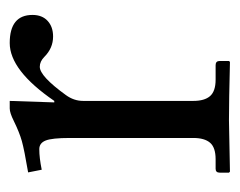

<svg xmlns="http://www.w3.org/2000/svg" viewBox="-68 -414 484 387"><g transform="rotate(-90 173.5 -220.0)"><path d="M89.4 -71.8V-320.8Q89.4 -356.9 84.2 -369.6Q79.1 -382.3 66.9 -382.3Q49.3 -382.3 25.4 -377.4L20 -404.8Q65.9 -412.6 83.3 -417.5Q100.6 -422.4 123.5 -433.6Q140.1 -441.9 148.9 -441.9H164.1L161.1 -352.1H164.1Q225.6 -441.9 280.8 -441.9Q337.4 -441.9 337.4 -396Q337.4 -376.5 325.4 -365.5Q313.5 -354.5 293.9 -354.5Q270.5 -354.5 252.9 -372.1Q243.7 -381.3 232.9 -381.3Q213.9 -381.3 175.8 -328.6Q164.1 -312.5 164.1 -293.9V-71.8Q164.1 -49.3 173.8 -38.1Q183.6 -26.9 207 -26.9H236.3Q244.6 -26.9 244.6 -18.6V0L242.7 2Q164.1 0 125 0L21.5 2L19.5 0V-18.6Q19.5 -26.9 27.3 -26.9H46.4Q70.3 -26.9 79.8 -38.1Q89.4 -49.3 89.4 -71.8Z"/></g></svg>

Font: Libertinage
Style: l
Weight: 400
Designer: OSP
Foundry: OSP
Version: Version 1.0; 2008; OFL relea